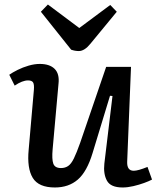

<svg xmlns="http://www.w3.org/2000/svg" viewBox="-20 -816 705 850"><path d="M21 -485Q35 -495 58 -506.5Q81 -518 107 -525.5Q133 -533 156 -533Q200 -533 222 -511Q244 -489 239 -445L213 -155Q209 -111 216 -91.5Q223 -72 250 -72Q268 -72 281.5 -81Q295 -90 307 -114.5Q319 -139 335 -184L450 -520H560L543 -99Q542 -60 572 -60Q591 -60 633 -77L653 -21Q640 -14 618 -6Q596 2 570.5 8Q545 14 523 14Q470 14 453.5 -16Q437 -46 442 -92L478 -391L467 -392L390 -139Q365 -56 324.5 -21Q284 14 223 14Q151 14 125 -28.5Q99 -71 107 -154L130 -418Q132 -442 126.5 -451Q121 -460 104 -460Q79 -460 45 -437ZM161 -764 192 -796 331 -692 468 -794 497 -764 380 -622Q354 -590 329 -590Q312 -590 295 -596Z"/></svg>

Font: Literata 7pt Medium
Style: Italic
Weight: 500
Italic angle: -2°
Designer: Latin by Veronika Burian and Jose Scaglione. Greek by Irene Vlachou. Cyrillic by Vera Evstafieva
Foundry: TypeTogether
Version: Version 3.002